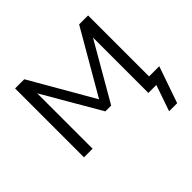

<svg xmlns="http://www.w3.org/2000/svg" viewBox="-162 -700 1027 1027"><g transform="rotate(-45 351.5 -186.5)"><path d="M74.1 0V-521.1H143.6L350.6 -162.3L558.5 -521.1H626.3V0H561.2V-419.1L372.7 -93H328.8L139.3 -418.8V0ZM570.4 147.7 632.1 -30.9 670.1 0H561.2V-59.9H703.4L631.3 147.7Z"/></g></svg>

Font: Raleway Thin
Style: Regular
Weight: 100
Designer: Matt McInerney, Pablo Impallari, Rodrigo Fuenzalida
Foundry: Matt McInerney, Pablo Impallari, Rodrigo Fuenzalida
Version: Version 4.026